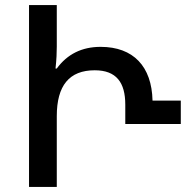

<svg xmlns="http://www.w3.org/2000/svg" viewBox="-20 -734 750 754"><path d="M94 0H203V-278C203 -398 252 -458 352 -458C437 -458 472 -410 472 -323V-247H690V-339H579C576 -473 504 -550 375 -550C301 -550 244 -521 203 -465H198C202 -500 203 -529 203 -551V-714H94Z"/></svg>

Font: Noto Sans Georgian Medium
Style: Regular
Weight: 500
Designer: Monotype Design Team, Akaki Razmadze
Foundry: Google LLC
Version: Version 2.005